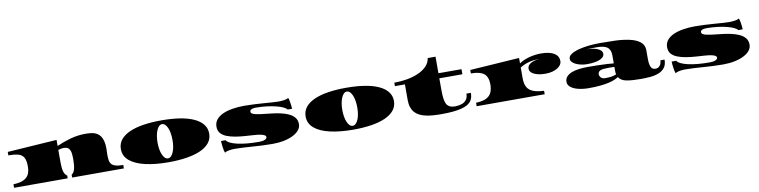

<svg xmlns="http://www.w3.org/2000/svg" viewBox="-14 -1607 9913 2509"><g transform="rotate(-10 4942.5 -352.0)"><path d="M34.2 0V-45.9Q155.3 -50.8 208.5 -99.1Q235.8 -123.5 248 -159.2Q260.3 -194.8 260.3 -242.7Q260.3 -322.3 237.5 -362.3Q214.8 -402.3 165.3 -416.3Q115.7 -430.2 34.2 -430.2V-476.1L689.5 -520V-439.5Q777.3 -478.5 874 -505.9Q970.7 -533.2 1073.7 -533.2Q1113.8 -533.2 1154.8 -528.1Q1195.8 -522.9 1232.9 -499.5Q1256.3 -484.4 1273.9 -458.5Q1291 -432.1 1301.3 -393.1Q1311.5 -354 1311.5 -298.8L1310.5 -261.2Q1309.1 -241.7 1309.1 -218.8Q1309.1 -175.8 1313.5 -143.3Q1317.9 -110.8 1335.9 -89.4Q1353.5 -67.9 1390.1 -56.9Q1426.8 -45.9 1491.2 -45.9V0H804.7V-37.1Q836.4 -57.6 848.6 -106Q860.8 -154.3 860.8 -238.3Q860.8 -311 847.9 -345.5Q835 -379.9 812.7 -390.1Q790.5 -400.4 763.2 -400.4Q746.1 -400.4 727.3 -396.7Q708.5 -393.1 689.5 -386.7V-229.5Q689.5 -144 701.9 -100.8Q714.4 -57.6 745.6 -37.1V0Z M2082.5 22Q1906.7 22 1774.7 -8.3Q1642.6 -38.6 1569.3 -100.1Q1496.1 -161.6 1496.1 -255.4Q1496.1 -326.2 1538.3 -378.9Q1580.6 -431.6 1657.7 -465.8Q1734.9 -500.5 1842.8 -517.1Q1950.7 -533.7 2082.5 -533.7Q2213.9 -533.7 2322.3 -517.1Q2430.7 -500.5 2507.3 -465.8Q2584.5 -431.6 2626.5 -378.9Q2668.5 -326.2 2668.5 -255.4Q2668.5 -185.1 2626.5 -133.1Q2584.5 -81.1 2507.3 -46.4Q2430.7 -12.2 2322.3 4.9Q2213.9 22 2082.5 22ZM2082.5 -29.3Q2105.5 -29.3 2123.8 -47.6Q2142.1 -65.9 2155.3 -97.2Q2181.6 -160.6 2181.6 -255.4Q2181.6 -351.1 2155.3 -415Q2142.1 -446.3 2123.8 -464.8Q2105.5 -483.4 2082.5 -483.4Q2059.1 -483.4 2040.8 -464.8Q2022.5 -446.3 2009.8 -415Q1996.6 -383.8 1989.7 -342.5Q1982.9 -301.3 1982.9 -255.4Q1982.9 -210 1989.7 -168.9Q1996.6 -127.9 2009.8 -97.2Q2022.5 -65.9 2040.8 -47.6Q2059.1 -29.3 2082.5 -29.3Z M2828.6 27.3Q2823.2 15.6 2818.6 -6.1Q2814 -27.8 2810.5 -52.5Q2807.1 -77.1 2805.4 -98.9Q2803.7 -120.6 2803.7 -132.3H2863.8Q2877 -110.4 2914.1 -92.3Q2951.2 -74.2 3007.3 -61.5Q3122.6 -35.2 3293 -35.2Q3340.8 -35.2 3369.1 -47.9Q3397 -60.5 3397 -79.6Q3397 -96.2 3379.6 -106.2Q3362.3 -116.2 3332.5 -122.6Q3293 -130.9 3237.3 -134.3Q3181.6 -137.7 3118.9 -142.1Q3056.2 -146.5 2995.6 -156.7Q2936 -167 2886.2 -186Q2836.4 -205.1 2806.9 -238.8Q2777.3 -272.5 2777.3 -325.7Q2777.3 -380.9 2809.3 -420.2Q2841.3 -459.5 2897.9 -484.9Q2953.1 -509.3 3026.4 -521.2Q3099.6 -533.2 3184.1 -533.2Q3249.5 -533.2 3315.7 -529.5Q3381.8 -525.9 3442.4 -521.5Q3503.4 -517.1 3553 -513.4Q3602.5 -509.8 3630.9 -509.8Q3664.6 -509.8 3704.3 -514.9Q3744.1 -520 3766.1 -533.7Q3773.4 -518.1 3779.1 -489.3Q3784.7 -460.4 3787.8 -431.6Q3791 -402.8 3791 -386.2H3732.4Q3722.7 -402.3 3687.3 -419.9Q3651.9 -437.5 3597.2 -451.2Q3542.5 -465.3 3472.4 -474.1Q3402.3 -482.9 3323.7 -482.9Q3313 -482.9 3294.9 -480.2Q3276.9 -477.5 3262.5 -469.2Q3248 -460.9 3248 -442.9Q3248 -426.8 3264.6 -416.5Q3281.2 -406.2 3310.1 -399.4Q3338.9 -392.6 3377 -387.9Q3415 -383.3 3458 -378.9Q3501 -374 3546.4 -368.2Q3591.8 -362.3 3634.8 -352.5Q3692.9 -339.8 3740.5 -317.9Q3788.1 -295.9 3816.4 -261Q3844.7 -226.1 3844.7 -173.3Q3844.7 -130.9 3816.2 -95.2Q3787.6 -59.6 3736.3 -33.7Q3685.1 -7.3 3614.7 7.3Q3544.4 22 3460.9 22Q3392.6 22 3325.9 18.6Q3259.3 15.1 3195.8 10.7Q3132.3 6.3 3072.3 2.9Q3012.2 -0.5 2957.5 -0.5Q2925.3 -0.5 2887.7 5.6Q2850.1 11.7 2828.6 27.3Z M4534.2 22Q4358.4 22 4226.3 -8.3Q4094.2 -38.6 4021 -100.1Q3947.8 -161.6 3947.8 -255.4Q3947.8 -326.2 3990 -378.9Q4032.2 -431.6 4109.4 -465.8Q4186.5 -500.5 4294.4 -517.1Q4402.3 -533.7 4534.2 -533.7Q4665.5 -533.7 4773.9 -517.1Q4882.3 -500.5 4959 -465.8Q5036.1 -431.6 5078.1 -378.9Q5120.1 -326.2 5120.1 -255.4Q5120.1 -185.1 5078.1 -133.1Q5036.1 -81.1 4959 -46.4Q4882.3 -12.2 4773.9 4.9Q4665.5 22 4534.2 22ZM4534.2 -29.3Q4557.1 -29.3 4575.4 -47.6Q4593.8 -65.9 4606.9 -97.2Q4633.3 -160.6 4633.3 -255.4Q4633.3 -351.1 4606.9 -415Q4593.8 -446.3 4575.4 -464.8Q4557.1 -483.4 4534.2 -483.4Q4510.7 -483.4 4492.4 -464.8Q4474.1 -446.3 4461.4 -415Q4448.2 -383.8 4441.4 -342.5Q4434.6 -301.3 4434.6 -255.4Q4434.6 -210 4441.4 -168.9Q4448.2 -127.9 4461.4 -97.2Q4474.1 -65.9 4492.4 -47.6Q4510.7 -29.3 4534.2 -29.3Z M5700.7 22Q5671.9 22 5644 21Q5616.2 20 5590.3 18.1Q5538.1 14.2 5493.7 4.2Q5449.2 -5.9 5413.1 -23.9Q5377.4 -42.5 5351.6 -70.8Q5326.2 -99.6 5312.5 -140.1Q5298.8 -180.7 5298.8 -236.3V-443.8H5166V-489.7Q5254.4 -489.7 5336.7 -504.4Q5418.9 -519 5485.8 -548.3Q5554.2 -578.1 5598.6 -623.8Q5643.1 -669.4 5651.9 -731H5755.4V-511.2H6061.5V-443.8H5755.4V-291.5Q5755.4 -224.6 5761.2 -178Q5767.1 -131.3 5782.2 -102.5Q5811.5 -46.9 5893.6 -46.9Q5938.5 -46.9 5978.5 -59.1Q6018.6 -71.3 6043.9 -101.6Q6069.3 -131.8 6069.3 -185.5H6128.4Q6128.4 -134.3 6109.9 -96.2Q6091.3 -58.1 6044.4 -31.7Q6012.7 -14.2 5965.8 -2.4Q5918.5 9.8 5852.8 15.9Q5787.1 22 5700.7 22Z M6172.4 0V-45.9Q6259.8 -49.3 6309.1 -74Q6358.4 -98.6 6378.4 -143.3Q6398.4 -188 6398.4 -251.5Q6398.4 -349.1 6345.9 -392.1Q6293.5 -435.1 6172.4 -435.1V-481L6827.6 -524.9V-452.6Q6882.8 -491.2 6961.9 -512.2Q7041 -533.2 7117.7 -533.2Q7178.2 -533.2 7222.4 -522.9Q7266.6 -512.7 7295.9 -494.1Q7352.5 -457 7352.5 -391.1Q7352.5 -340.8 7295.4 -303.2Q7267.6 -285.2 7226.8 -273.7Q7186 -262.2 7133.8 -262.2Q7040 -262.2 6982.4 -290.5Q6925.3 -317.9 6925.3 -363.3Q6925.3 -398.4 6951.9 -420.9Q6978.5 -443.4 7018.6 -454.6Q7058.6 -465.8 7098.6 -466.3Q7010.3 -466.3 6948.5 -450.4Q6886.7 -434.6 6827.6 -398.4V-255.9Q6827.6 -186 6850.6 -140.9Q6873.5 -95.7 6927.7 -72.8Q6981.9 -49.8 7075.2 -45.9V0Z M7658.7 22Q7582 22 7519.5 6.6Q7457 -8.8 7420.2 -38.1Q7383.3 -67.4 7383.3 -107.9Q7383.3 -150.9 7409.7 -179.2Q7436 -207.5 7479.5 -224.1Q7522.9 -240.2 7578.9 -246.8Q7634.8 -253.4 7693.8 -253.4Q7764.6 -253.4 7830.1 -251.7Q7895.5 -250 7948.5 -247.1Q8001.5 -244.1 8034.2 -240.2V-346.2Q8034.2 -423.3 7989.7 -455.6Q7967.3 -471.7 7931.9 -479Q7896.5 -486.3 7848.6 -486.3Q7777.3 -486.3 7714.8 -482.4Q7808.1 -482.4 7864.7 -456.8Q7921.4 -431.2 7921.4 -388.7Q7921.4 -356.4 7891.1 -334.5Q7860.8 -312.5 7809.6 -301.5Q7758.3 -290.5 7695.3 -290.5Q7651.9 -290.5 7612.5 -298.8Q7573.2 -307.1 7543 -321.8Q7512.7 -335.9 7494.9 -355.7Q7477.1 -375.5 7477.1 -398.4Q7477.1 -434.1 7517.6 -460Q7558.1 -485.8 7621.1 -502Q7682.1 -517.6 7753.7 -525.4Q7825.2 -533.2 7901.9 -533.2Q8004.4 -533.2 8104.2 -529.8Q8204.1 -526.4 8293.9 -506.8Q8377.4 -488.8 8430.2 -448Q8482.9 -407.2 8482.9 -335.9V-219.2Q8482.9 -173.8 8489 -146Q8495.1 -118.2 8505.9 -102.5Q8516.6 -87.4 8531.2 -82Q8545.9 -76.7 8562.5 -76.7Q8593.3 -76.7 8616.2 -101.6Q8639.2 -126.5 8641.1 -173.8H8696.3Q8696.3 -103.5 8664.6 -65.4Q8632.8 -27.3 8589.8 -10.3Q8538.1 10.7 8477.3 16.4Q8416.5 22 8347.2 22Q8236.3 22 8161.4 8.8Q8086.4 -4.4 8055.2 -54.7Q8034.7 -40.5 8003.2 -27.1Q7971.7 -13.7 7924.8 -2.4Q7877.4 8.3 7812 15.1Q7746.6 22 7658.7 22ZM7896.5 -69.3Q7924.8 -69.3 7961.2 -72.8Q7997.6 -76.2 8039.1 -93.3Q8034.2 -112.3 8034.2 -141.1V-193.4Q8013.2 -194.3 7991.7 -194.6Q7970.2 -194.8 7950.2 -194.8Q7917 -194.8 7891.8 -192.4Q7866.7 -189.9 7849.6 -183.1Q7815.4 -168.5 7815.4 -131.8Q7815.4 -112.3 7833.3 -90.8Q7851.1 -69.3 7896.5 -69.3Z M8808.1 27.3Q8802.7 15.6 8798.1 -6.1Q8793.5 -27.8 8790 -52.5Q8786.6 -77.1 8784.9 -98.9Q8783.2 -120.6 8783.2 -132.3H8843.3Q8856.4 -110.4 8893.6 -92.3Q8930.7 -74.2 8986.8 -61.5Q9102.1 -35.2 9272.5 -35.2Q9320.3 -35.2 9348.6 -47.9Q9376.5 -60.5 9376.5 -79.6Q9376.5 -96.2 9359.1 -106.2Q9341.8 -116.2 9312 -122.6Q9272.5 -130.9 9216.8 -134.3Q9161.1 -137.7 9098.4 -142.1Q9035.6 -146.5 8975.1 -156.7Q8915.5 -167 8865.7 -186Q8815.9 -205.1 8786.4 -238.8Q8756.8 -272.5 8756.8 -325.7Q8756.8 -380.9 8788.8 -420.2Q8820.8 -459.5 8877.4 -484.9Q8932.6 -509.3 9005.9 -521.2Q9079.1 -533.2 9163.6 -533.2Q9229 -533.2 9295.2 -529.5Q9361.3 -525.9 9421.9 -521.5Q9482.9 -517.1 9532.5 -513.4Q9582 -509.8 9610.4 -509.8Q9644 -509.8 9683.8 -514.9Q9723.6 -520 9745.6 -533.7Q9752.9 -518.1 9758.5 -489.3Q9764.2 -460.4 9767.3 -431.6Q9770.5 -402.8 9770.5 -386.2H9711.9Q9702.1 -402.3 9666.7 -419.9Q9631.3 -437.5 9576.7 -451.2Q9522 -465.3 9451.9 -474.1Q9381.8 -482.9 9303.2 -482.9Q9292.5 -482.9 9274.4 -480.2Q9256.3 -477.5 9241.9 -469.2Q9227.5 -460.9 9227.5 -442.9Q9227.5 -426.8 9244.1 -416.5Q9260.7 -406.2 9289.6 -399.4Q9318.4 -392.6 9356.4 -387.9Q9394.5 -383.3 9437.5 -378.9Q9480.5 -374 9525.9 -368.2Q9571.3 -362.3 9614.3 -352.5Q9672.4 -339.8 9720 -317.9Q9767.6 -295.9 9795.9 -261Q9824.2 -226.1 9824.2 -173.3Q9824.2 -130.9 9795.7 -95.2Q9767.1 -59.6 9715.8 -33.7Q9664.6 -7.3 9594.2 7.3Q9523.9 22 9440.4 22Q9372.1 22 9305.4 18.6Q9238.8 15.1 9175.3 10.7Q9111.8 6.3 9051.8 2.9Q8991.7 -0.5 8937 -0.5Q8904.8 -0.5 8867.2 5.6Q8829.6 11.7 8808.1 27.3Z"/></g></svg>

Font: Asset
Style: Regular
Weight: 400
Version: Version 1.003; ttfautohint (v1.8.4.7-5d5b)